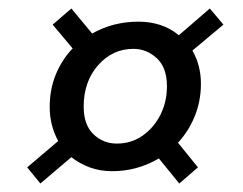

<svg xmlns="http://www.w3.org/2000/svg" viewBox="-20 -524 572 452"><path d="M75 -92 44 -130 117 -192Q97 -229 97 -272Q97 -314 111.5 -349Q126 -384 151 -410L104 -466L148 -504L197 -445Q246 -473 306 -473Q334 -473 358 -465Q382 -457 401 -441L474 -504L506 -466L433 -405Q453 -370 453 -327Q453 -286 438.5 -250.5Q424 -215 399 -188L446 -130L402 -92L354 -151Q303 -121 244 -121Q215 -121 191 -130Q167 -139 148 -154ZM255 -186Q289 -186 315.5 -204.5Q342 -223 357.5 -253.5Q373 -284 373 -321Q373 -365 349 -387Q325 -409 294 -409Q245 -409 211 -370.5Q177 -332 177 -273Q177 -230 200 -208Q223 -186 255 -186Z"/></svg>

Font: Rethink Sans
Style: Italic
Weight: 400
Italic angle: -10°
Designer: The Rethink Sans project authors (Hans Thiessen). DM Sans designed by Colophon Foundry.
Foundry: Rethink Communications LLC
Version: Version 1.001